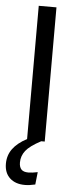

<svg xmlns="http://www.w3.org/2000/svg" viewBox="-82 -720 386 982"><g transform="rotate(5 111.0 -229.5)"><path d="M167 -689V0H149Q92 30 71 57Q50 84 50 117Q50 141 61 153Q72 165 97 165Q116 165 145 159L138 223Q108 230 85 230Q36 230 7.5 203.5Q-21 177 -21 130Q-21 87 3 54Q27 21 76 -5V-689Z"/></g></svg>

Font: Fira Sans Compressed
Style: Regular
Weight: 400
Width: 1
Designer: bBox Type GmbH & Carrois Corporate GbR & Edenspiekermann AG
Foundry: bBox Type GmbH & Carrois Corporate GbR & Edenspiekermann AG
Version: Version 4.301